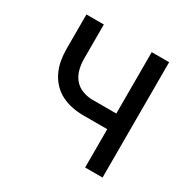

<svg xmlns="http://www.w3.org/2000/svg" viewBox="-126 -647 753 764"><g transform="rotate(30 250.0 -265.0)"><path d="M360 0H440V-530H360V-248H250Q227 -248 204.5 -256.5Q182 -265 167 -283Q152 -301 146 -324.5Q140 -348 140 -371V-530H60V-371Q60 -345 64.5 -319.5Q69 -294 80 -270.5Q91 -247 109 -228Q127 -209 150 -197.5Q173 -186 198.5 -181Q224 -176 250 -176H360Z"/></g></svg>

Font: Iosevka SS09
Style: Regular
Weight: 400
Monospace: yes
Designer: Belleve Invis
Foundry: Belleve Invis
Version: Version 5.2.1; ttfautohint (v1.8.3)